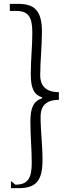

<svg xmlns="http://www.w3.org/2000/svg" viewBox="-20 -871 407 998"><path d="M37 70V107H77C160 107 201 76 201 -38C201 -120 191 -188 191 -265C191 -309 209 -352 286 -352V-392C208 -392 189 -436 189 -479C189 -557 198 -625 198 -706C198 -820 156 -851 72 -851H31V-814H65C131 -814 148 -778 148 -700C148 -627 140 -566 140 -485C140 -417 154 -379 199 -365V-360C153 -346 138 -308 138 -240C138 -160 145 -97 145 -25C145 52 127 89 60 89Z"/></svg>

Font: GenEiGothic-pro-Light
Style: Regular
Weight: 300
Designer: Ryoko NISHIZUKA (kana & ideographs); Paul D. Hunt (Latin, Greek & Cyrillic); Wenlong ZHANG (bopomofo); Sandoll Communica
Foundry: Adobe Systems Incorporated; o_tamon
Version: Version 1.000.140830